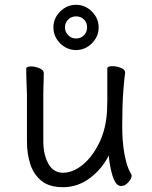

<svg xmlns="http://www.w3.org/2000/svg" viewBox="-20 -760 630 798"><path d="M390 -646Q390 -608 362 -580Q334 -552 296 -552Q258 -552 230 -580Q202 -608 202 -646Q202 -684 230 -712Q258 -740 296 -740Q334 -740 362 -712Q390 -684 390 -646ZM342 -646Q342 -666 329 -679Q316 -692 296 -692Q277 -692 263.5 -679Q250 -666 250 -646Q250 -627 263.5 -613.5Q277 -600 296 -600Q316 -600 329 -613.5Q342 -627 342 -646ZM500 -457Q497 -439 492.5 -381Q488 -323 488 -237Q488 -229 488.5 -205.5Q489 -182 492.5 -151Q496 -120 504 -89Q512 -58 526 -35Q527 -33 527 -29Q527 -18 513.5 -2.5Q500 13 483 13Q470 13 461 -0.5Q452 -14 446 -35Q440 -56 436.5 -77.5Q433 -99 432 -114Q405 -59 354.5 -20.5Q304 18 242 18Q184 18 151.5 -9Q119 -36 105.5 -79Q92 -122 92 -171V-368Q92 -374 91 -395Q90 -416 89.5 -439.5Q89 -463 89 -474Q89 -484 109 -484Q125 -484 143.5 -476.5Q162 -469 162 -456Q162 -448 161.5 -431.5Q161 -415 160.5 -397.5Q160 -380 160 -368V-175Q160 -117 181 -79.5Q202 -42 242 -42Q283 -42 323.5 -75Q364 -108 392.5 -166.5Q421 -225 425 -301Q426 -317 426 -342.5Q426 -368 426 -395V-475Q426 -485 447 -485Q464 -485 482 -478Q500 -471 500 -459Z"/></svg>

Font: Moon Stars Kai T HW
Style: Regular
Weight: 400
Designer: GuiWonder
Version: Version 1.101